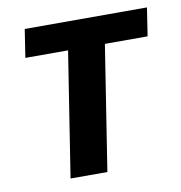

<svg xmlns="http://www.w3.org/2000/svg" viewBox="-63 -553 576 611"><g transform="rotate(-10 225.5 -247.0)"><path d="M117 0 180 -403H42L56 -494H451L437 -403H299L236 0Z"/></g></svg>

Font: Nunito Sans 10pt Condensed
Style: Bold Italic
Weight: 700
Width: 3
Italic angle: -9°
Designer: Vernon Adams
Foundry: Vernon Adams
Version: Version 3.101;gftools[0.9.27]